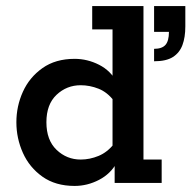

<svg xmlns="http://www.w3.org/2000/svg" viewBox="-20 -603 631 633"><path d="M226 10Q163 10 120 -20.5Q77 -51 55.5 -99Q34 -147 34 -200Q34 -253 55.5 -300.5Q77 -348 120 -378.5Q163 -409 226 -409Q268 -409 306.5 -389.5Q345 -370 365 -332H351V-506H284V-583H453V-77H513V0H358V-73L365 -67Q345 -30 306.5 -10Q268 10 226 10ZM246 -77Q276 -77 305 -89Q334 -101 356 -129L351 -87V-308L356 -270Q334 -299 305 -310.5Q276 -322 246 -322Q200 -322 166.5 -290.5Q133 -259 133 -200Q133 -141 166.5 -109Q200 -77 246 -77ZM488 -401V-442Q514 -442 525.5 -455Q537 -468 537 -498H488V-583H591V-516Q591 -480 581.5 -454.5Q572 -429 550 -415Q528 -401 488 -401Z"/></svg>

Font: Rokkitt SemiBold
Style: Regular
Weight: 600
Designer: Vernon Adams
Foundry: Vernon Adams
Version: Version 3.103